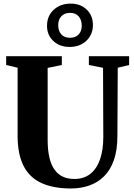

<svg xmlns="http://www.w3.org/2000/svg" viewBox="-20 -1062 762 1090"><path d="M383 8Q283 8 215.5 -22.8Q148 -53.5 114 -119.8Q80 -186 80 -291V-677.5L15 -693V-743H331V-693L250.5 -676.5V-269.5Q250.5 -211.5 260 -169.5Q269.5 -127.5 288.8 -100Q308 -72.5 336.5 -59.2Q365 -46 402.5 -46Q456 -46 492.5 -74.8Q529 -103.5 547.8 -157Q566.5 -210.5 566.5 -285L565 -677L484.5 -693V-743H713V-693L648.5 -677.5L646.5 -291Q646.5 -210 626.5 -153Q606.5 -96 570.2 -60.5Q534 -25 486 -8.5Q438 8 383 8ZM375 -795.5Q318 -795.5 282 -830Q246 -864.5 247 -917.5Q247.5 -972 285.2 -1006.8Q323 -1041.5 381.5 -1041.5Q437.5 -1041.5 472.8 -1007Q508 -972.5 507.5 -919Q507 -865 470 -830.2Q433 -795.5 375 -795.5ZM377 -847.5Q408 -847.5 426 -866Q444 -884.5 444 -916.5Q444 -948.5 426.8 -968.8Q409.5 -989 378 -989Q346.5 -989 328.5 -970Q310.5 -951 310.5 -918.5Q310.5 -887 327.8 -867.2Q345 -847.5 377 -847.5Z"/></svg>

Font: Merriweather 60pt ExtraBold
Style: Regular
Weight: 800
Version: Version 2.100